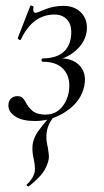

<svg xmlns="http://www.w3.org/2000/svg" viewBox="-20 -422 373 687"><path d="M207 -401Q245 -401 268 -379Q291 -357 291 -323Q291 -281 258 -247.5Q225 -214 173 -205L177 -213Q229 -217 256.5 -195Q284 -173 284 -136Q284 -130 282 -116Q271 -61 219 -25Q167 11 105 11Q60 11 35 -5Q10 -21 10 -45Q10 -59 18.5 -68.5Q27 -78 43 -78Q55 -78 62 -70.5Q69 -63 76 -49Q87 -31 101.5 -21.5Q116 -12 143 -12Q182 -12 205 -43Q228 -74 228 -116Q228 -154 204 -177.5Q180 -201 134 -201Q129 -201 128.5 -207Q128 -213 134 -213Q186 -214 210.5 -239Q235 -264 235 -307Q235 -337 218.5 -353.5Q202 -370 175 -370Q97 -370 55 -281Q55 -279 52 -279Q49 -279 46 -281.5Q43 -284 44 -287L88 -400Q88 -402 91 -402Q94 -402 97.5 -400Q101 -398 100 -396Q99 -393 99 -388Q99 -376 108 -376Q111 -376 141.5 -388.5Q172 -401 207 -401ZM82 245Q79 245 76.5 242.5Q74 240 76 238Q99 217 104 193Q105 189 105 180Q105 170 101 148Q96 128 96 110Q96 96 98 88Q103 67 115.5 49Q128 31 161 -8Q162 -9 164 -9Q167 -9 169 -6.5Q171 -4 170 -1Q156 18 151 34Q146 50 146 68Q146 85 151 105Q155 129 155 139Q155 157 141 183.5Q127 210 83 245Z"/></svg>

Font: Cormorant Garamond
Style: Italic
Weight: 400
Italic angle: -10°
Designer: Christian Thalmann (Catharsis Fonts)
Foundry: Catharsis Fonts
Version: Version 4.000